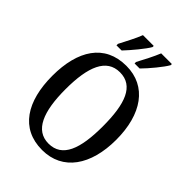

<svg xmlns="http://www.w3.org/2000/svg" viewBox="-265 -1053 1184 1184"><g transform="rotate(45 327.0 -460.5)"><path d="M353 -784V-771H397C437 -811 499 -886 518 -921V-931H425C407 -886 379 -833 353 -784ZM195 -784V-771H240C278 -811 341 -886 360 -921V-931H266C249 -886 220 -833 195 -784ZM327 10C506 10 606 -137 606 -358C606 -580 506 -725 328 -725C139 -725 48 -580 48 -359C48 -137 139 10 327 10ZM327 -46C211 -46 164 -162 164 -358C164 -555 211 -669 328 -669C447 -669 489 -555 489 -358C489 -162 447 -46 327 -46Z"/></g></svg>

Font: Noto Serif Sinhala Condensed Medium
Style: Regular
Weight: 500
Width: 3
Designer: Jelle Bosma - Monotype Design Team
Foundry: Monotype Imaging Inc.
Version: Version 2.007